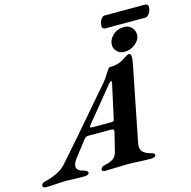

<svg xmlns="http://www.w3.org/2000/svg" viewBox="-198 -1078 1207 1214"><g transform="rotate(-15 406.0 -471.5)"><path d="M-66 -8Q-66 -28 -37 -33Q-1 -41 36 -58.5Q73 -76 95 -100Q234 -256 374 -421L476 -539Q496 -562 515 -595Q517 -598 523 -607Q529 -616 532.5 -620Q536 -624 539 -624Q593 -624 627 -645Q633 -649 645.5 -657Q658 -665 666 -669Q674 -673 680 -673Q692 -673 692 -646Q692 -637 688 -613L589 -114Q587 -98 587 -93Q587 -69 601.5 -55Q616 -41 647 -32Q662 -28 668 -24.5Q674 -21 674 -12Q674 -5 664 -1Q654 3 643 3Q625 3 571 1Q529 -2 491 -2Q471 -2 417 0Q361 2 342 2Q333 2 327.5 -1.5Q322 -5 323 -12Q323 -20 331 -26Q339 -32 350 -34Q388 -42 407 -56Q426 -70 433 -100L463 -221L464 -227Q464 -240 447 -240H295Q279 -240 266 -222L197 -133Q167 -96 167 -73Q167 -45 213 -34Q238 -28 238 -12Q237 -6 227.5 -2Q218 2 206 2L149 1Q111 -1 91 -1Q71 -1 54 0Q37 1 24 2Q-10 5 -43 5Q-55 5 -60.5 2Q-66 -1 -66 -8ZM461 -285Q469 -285 473.5 -288Q478 -291 479 -299L527 -518Q529 -525 529 -530.5Q529 -536 525 -536Q520 -536 512 -528L329 -304Q321 -294 321 -291Q321 -285 341 -285ZM589 -753Q589 -791 619 -818.5Q649 -846 694 -846Q722 -846 741 -826Q760 -806 760 -780Q760 -746 728 -719.5Q696 -693 655 -693Q628 -693 608.5 -711.5Q589 -730 589 -753ZM556 -886Q556 -911 567.5 -929.5Q579 -948 593 -948H859Q868 -948 873 -942.5Q878 -937 878 -930Q878 -906 865.5 -887Q853 -868 837 -868H576Q567 -868 561.5 -873.5Q556 -879 556 -886Z"/></g></svg>

Font: EB Garamond
Style: Bold Italic
Weight: 700
Italic angle: -17.2°
Designer: Georg Duffner and Octavio Pardo
Foundry: Georg Duffner
Version: Version 1.000